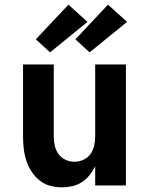

<svg xmlns="http://www.w3.org/2000/svg" viewBox="-20 -797 640 825"><path d="M246 8Q220 8 194.5 1Q169 -6 149 -22.5Q129 -39 115 -61Q101 -83 93 -107.5Q85 -132 82 -158Q79 -184 79 -210V-520H211V-210Q211 -190 215.5 -170.5Q220 -151 231.5 -135Q243 -119 261.5 -110.5Q280 -102 300 -102Q320 -102 338.5 -110.5Q357 -119 368.5 -135Q380 -151 384.5 -170.5Q389 -190 389 -210V-520H521V0H389V-83Q379 -62 365 -44.5Q351 -27 332 -14.5Q313 -2 290.5 3Q268 8 246 8ZM365 -572 304 -628 444 -777 526 -703ZM195 -572 134 -628 274 -777 356 -703Z"/></svg>

Font: Iosevka Custom XBdEx
Style: Regular
Weight: 800
Width: 7
Monospace: yes
Designer: Belleve Invis
Foundry: Belleve Invis
Version: Version 11.2.4; ttfautohint (v1.8.4)